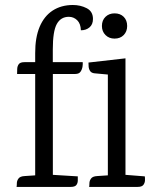

<svg xmlns="http://www.w3.org/2000/svg" viewBox="-20 -733 612 753"><path d="M265.2 -713.4Q295.3 -713.6 319.9 -700.9Q344.6 -688.2 344.6 -658.8Q344.6 -637.1 331 -625.6Q317.4 -614.2 297.2 -614.2Q296.4 -640.5 282.6 -653.8Q268.7 -667.1 250 -667.1Q218.5 -667.1 202.8 -638.9Q187.1 -610.8 187.1 -539.2V-489.2H304.3Q305.3 -483.2 303.7 -472.1Q302.1 -461.1 296 -452Q290 -442.9 275.1 -442.9H187.3V-47.3L285.1 -41.3Q285.3 -34.7 285.1 -24.6Q284.9 -14.6 279.4 -7.3Q273.8 0 257.5 0H45Q46 -5 46.1 -14.6Q46.2 -24.2 52.5 -32.8Q58.7 -41.5 76.4 -42.5L118 -45.3V-442.9H47Q47 -451.8 47.5 -462.7Q47.9 -473.5 53.7 -481.4Q59.4 -489.2 75.7 -489.2H118V-524.4Q117.8 -585.6 135.4 -627.7Q153.1 -669.7 186.4 -691.5Q219.7 -713.2 265.2 -713.4ZM472.1 -504.2V-47.3L547.9 -41.3Q548.9 -36.3 548.6 -26.2Q548.4 -16.2 542.5 -8.1Q536.5 0 520.2 0H329.6Q330.6 -5 330.7 -14.6Q330.8 -24.2 337.1 -32.8Q343.3 -41.5 361 -42.5L403 -45.3V-440.7L350.6 -445.5Q338.7 -446.7 333.5 -454.4Q328.3 -462.2 327.6 -472Q327 -481.7 327 -487.7ZM429.2 -680.6Q451.7 -680.6 465.2 -667Q478.7 -653.4 478.7 -631.1Q478.7 -609.6 465.2 -595.6Q451.7 -581.6 429.2 -581.6Q407.7 -581.6 393.7 -595.6Q379.7 -609.6 379.7 -631.1Q379.7 -653.4 393.7 -667Q407.7 -680.6 429.2 -680.6Z"/></svg>

Font: Karma Variable Light
Style: Regular
Weight: 300
Designer: Joana Correia
Foundry: Indian Type Foundry
Version: Version 3.000